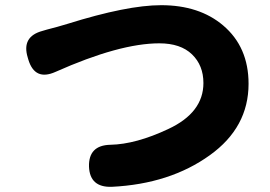

<svg xmlns="http://www.w3.org/2000/svg" viewBox="-20 -707 1040 740"><path d="M411 13Q326 16 323 -65Q321 -147 405 -149Q504 -151 629 -210Q764 -273 764 -387Q764 -455 720 -497.5Q676 -540 594 -540Q441 -540 194 -430Q114 -394 89 -478L87 -485Q62 -566 144 -588L161 -593Q201 -603 240 -615Q470 -687 601 -687Q748 -687 840 -609Q938 -526 938 -384Q938 -216 789 -109Q635 2 411 13Z"/></svg>

Font: Resource Han Rounded JP Heavy
Style: Regular
Weight: 900
Designer: Cyano Hao (round all glyphs); Ryoko NISHIZUKA 西塚涼子 (kana, bopomofo & ideographs); Paul D. Hunt (Latin, Greek & Cyrillic)
Foundry: Cyano Hao
Version: 0.990